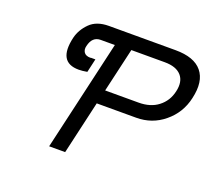

<svg xmlns="http://www.w3.org/2000/svg" viewBox="-123 -888 1157 1048"><g transform="rotate(20 455.5 -364.5)"><path d="M903 -515Q883 -424 812 -366Q743 -309 651 -309H422L351 0H258L406 -642H324Q275 -642 262 -584Q256 -562 267 -546Q278 -531 304 -531L308 -532Q311 -532 314 -532H333L315 -453Q287 -448 266 -448Q143 -448 179 -602Q191 -651 230 -690Q269 -729 340 -729H727Q836 -729 881 -674Q927 -618 903 -515ZM441 -391H635Q704 -391 748 -425Q794 -460 807 -519Q821 -579 791 -613Q761 -647 694 -647H500Z"/></g></svg>

Font: Miedinger
Style: Italic
Weight: 400
Italic angle: -13°
Version: Version 001.000